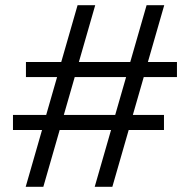

<svg xmlns="http://www.w3.org/2000/svg" viewBox="-20 -720 732 740"><path d="M79 0 142 -219H30V-277H158L200 -423H80V-481H216L279 -700H347L284 -481H482L545 -700H613L550 -481H662V-423H534L492 -277H612V-219H476L413 0H345L408 -219H210L147 0ZM226 -277H424L466 -423H268Z"/></svg>

Font: Red Hat Display
Style: Regular
Weight: 300
Designer: Pentagram, MCKL
Foundry: Pentagram, MCKL
Version: Version 1.023